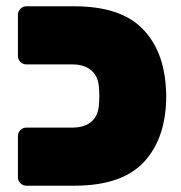

<svg xmlns="http://www.w3.org/2000/svg" viewBox="-20 -591 577 611"><path d="M37 -27V-158Q37 -169 45 -177Q53 -185 64 -185H211Q249 -185 271 -204Q293 -223 295 -260Q296 -270 296 -286Q296 -301 295 -311Q293 -348 270.5 -367Q248 -386 211 -386H64Q53 -386 45 -394Q37 -402 37 -413V-544Q37 -555 45 -563Q53 -571 64 -571H216Q362 -571 432 -501Q502 -431 508 -308Q509 -298 509 -286Q509 -153 439 -76.5Q369 0 216 0H64Q53 0 45 -8Q37 -16 37 -27Z"/></svg>

Font: Rubik
Style: Regular
Weight: 900
Designer: Hubert & Fischer
Foundry: Hubert & Fischer
Version: Version 1.100